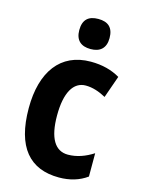

<svg xmlns="http://www.w3.org/2000/svg" viewBox="-117 -829 668 906"><g transform="rotate(15 217.0 -375.5)"><path d="M249 -761C202 -761 175 -739 175 -687C175 -637 203 -614 249 -614C295 -614 323 -637 323 -687C323 -738 297 -761 249 -761ZM262 10C315 10 361 -4 398 -31V-145C359 -120 318 -105 275 -105C212 -105 178 -160 178 -271C178 -383 213 -442 273 -442C306 -442 339 -431 372 -413L410 -521C371 -544 324 -557 267 -557C119 -557 40 -447 40 -270C40 -79 119 10 262 10Z"/></g></svg>

Font: Noto Sans Lao UI Cond
Style: Bold
Weight: 700
Width: 3
Designer: Monotype Design Team
Foundry: Monotype Imaging Inc.
Version: Version 2.000